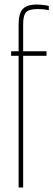

<svg xmlns="http://www.w3.org/2000/svg" viewBox="-20 -826 235 846"><path d="M62 0V-580H29V-600H62V-716Q61.5 -764 79.2 -785Q97 -806 142 -806Q153.5 -806 169.5 -804.2Q185.5 -802.5 195 -800V-781Q184.5 -783.5 172.2 -784.8Q160 -786 144 -786Q108 -786 94.8 -771.8Q81.5 -757.5 82 -716V-600H185V-580H82V0Z"/></svg>

Font: Big Shoulders Thin
Style: Regular
Weight: 100
Designer: Patric King
Foundry: XO Type Co
Version: Version 2.002